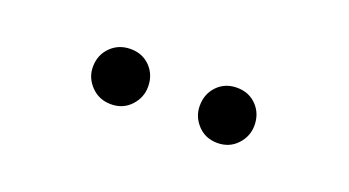

<svg xmlns="http://www.w3.org/2000/svg" viewBox="-26 -893 659 363"><g transform="rotate(20 303.0 -711.5)"><path d="M196 -656Q172 -656 156 -672.5Q140 -689 140 -711Q140 -735 156 -751Q172 -767 196 -767Q220 -767 235.5 -751Q251 -735 251 -711Q251 -689 235.5 -672.5Q220 -656 196 -656ZM410 -656Q386 -656 370.5 -672.5Q355 -689 355 -711Q355 -735 370.5 -751Q386 -767 410 -767Q434 -767 449.5 -751Q465 -735 465 -711Q465 -689 449.5 -672.5Q434 -656 410 -656Z"/></g></svg>

Font: Source Han Sans SC
Style: Regular
Weight: 400
Designer: Ryoko NISHIZUKA 西塚涼子 (kana, bopomofo & ideographs); Paul D. Hunt (Latin, Greek & Cyrillic); Sandoll Communications 산돌커뮤니
Foundry: Adobe
Version: Version 2.002;hotconv 1.0.116;makeotfexe 2.5.65601; ttfautoh